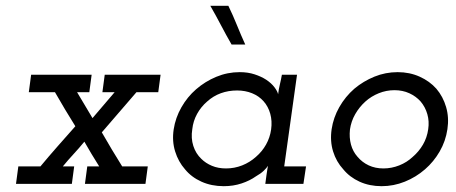

<svg xmlns="http://www.w3.org/2000/svg" viewBox="-20 -632 1566 660"><path d="M87 -375 79 -315H169Q186 -285 203.5 -256Q221 -227 239 -198Q208 -163 178 -129Q148 -95 119 -60H43L35 0H227L235 -60H196Q214 -82 233 -102.5Q252 -123 270 -145Q282 -124 294.5 -103Q307 -82 321 -60H280L272 0H480L488 -60H400Q382 -89 364.5 -118Q347 -147 330 -177L449 -315H524L532 -375H340L332 -315H374L298 -226L245 -315H287L295 -375Z M577 -187Q571 -147 582 -111.5Q593 -76 616 -50Q638 -23 672.5 -7.5Q707 8 749 8Q782 8 810.5 -1.5Q839 -11 860 -26Q876 -35 886.5 -45Q897 -55 901 -62Q900 -54 898.5 -46.5Q897 -39 896 -30L892 0H1023L1032 -60H957L1001 -375H949Q946 -358 942 -341.5Q938 -325 936 -308Q934 -318 923.5 -332Q913 -346 895 -358Q878 -369 855 -376.5Q832 -384 804 -384Q762 -384 723.5 -368Q685 -352 654 -325Q624 -299 603.5 -263Q583 -227 577 -187ZM641 -188Q644 -216 657.5 -240.5Q671 -265 692 -283Q713 -302 739 -311.5Q765 -321 795 -321Q823 -321 846.5 -311.5Q870 -302 886 -284Q902 -266 909 -241Q916 -216 912 -187Q908 -159 894.5 -135Q881 -111 860 -93Q839 -74 812.5 -63.5Q786 -53 757 -53Q730 -53 708.5 -62Q687 -71 672 -86Q653 -104 644.5 -130.5Q636 -157 641 -188ZM765 -612H703Q722 -579 739.5 -545.5Q757 -512 776 -479H823Q808 -512 794.5 -545.5Q781 -579 765 -612Z M1120 -188Q1114 -147 1125 -111.5Q1136 -76 1160 -50Q1182 -23 1216 -7.5Q1250 8 1292 8Q1333 8 1371.5 -7.5Q1410 -23 1441 -50Q1471 -76 1491.5 -111.5Q1512 -147 1518 -188Q1524 -228 1513.5 -264Q1503 -300 1480 -327Q1457 -353 1422.5 -368.5Q1388 -384 1347 -384Q1305 -384 1267 -368.5Q1229 -353 1198 -327Q1167 -300 1146.5 -264Q1126 -228 1120 -188ZM1183 -187Q1187 -215 1201 -239.5Q1215 -264 1236 -283Q1256 -301 1282 -311.5Q1308 -322 1336 -322Q1364 -322 1387 -311.5Q1410 -301 1426 -283Q1442 -264 1449 -239.5Q1456 -215 1452 -188Q1448 -159 1434 -135Q1420 -111 1399 -93Q1379 -74 1352.5 -63.5Q1326 -53 1298 -53Q1270 -53 1247.5 -63.5Q1225 -74 1209 -93Q1193 -111 1186.5 -135Q1180 -159 1183 -187Z"/></svg>

Font: Josefin Slab Thin SemiBold
Style: Italic
Weight: 600
Italic angle: -12°
Version: Version 2.000